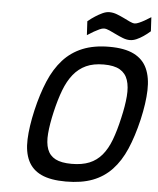

<svg xmlns="http://www.w3.org/2000/svg" viewBox="-59 -935 821 996"><g transform="rotate(5 351.0 -436.5)"><path d="M343 -83Q397 -83 435 -98.5Q473 -114 500 -146Q527 -178 545.5 -227Q564 -276 579 -343Q594 -407 598 -457Q602 -507 590.5 -541.5Q579 -576 549 -593.5Q519 -611 465 -611Q411 -611 373 -593.5Q335 -576 307.5 -542Q280 -508 261 -458Q242 -408 227 -343Q212 -278 208 -229Q204 -180 216 -147.5Q228 -115 258.5 -99Q289 -83 343 -83ZM321 11Q241 11 193 -11.5Q145 -34 123.5 -79Q102 -124 104.5 -190Q107 -256 127 -343Q147 -429 175.5 -496.5Q204 -564 246 -610.5Q288 -657 347 -681Q406 -705 486 -705Q566 -705 614 -681Q662 -657 683 -610.5Q704 -564 702 -497Q700 -430 680 -343Q659 -254 630.5 -188Q602 -122 560 -77.5Q518 -33 460 -11Q402 11 321 11ZM693 -804Q675 -788 657 -776Q641 -765 623 -757Q605 -749 588 -749Q570 -749 551 -756.5Q532 -764 513.5 -773Q495 -782 478.5 -789.5Q462 -797 450 -797Q440 -797 426 -790.5Q412 -784 398 -776Q382 -766 364 -755L360 -827Q379 -843 398 -855Q415 -866 434 -875Q453 -884 470 -884Q490 -884 509.5 -876.5Q529 -869 546.5 -860.5Q564 -852 579.5 -844.5Q595 -837 606 -837Q614 -837 628 -843Q642 -849 656 -857Q672 -866 689 -877Z"/></g></svg>

Font: Panefresco 600wt
Style: Italic
Weight: 600
Foundry: Campivisivi & Chank Co
Version: Version 1.000